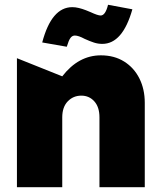

<svg xmlns="http://www.w3.org/2000/svg" viewBox="-20 -785 675 805"><path d="M403 -553Q309 -553 241 -465L51 -541V0H241V-293Q241 -336 264 -360Q287 -384 321 -384Q354 -384 375.5 -360Q397 -336 397 -293V0H587V-354Q587 -411 564.5 -456Q542 -501 500.5 -527Q459 -553 403 -553ZM294 -636Q309 -636 335 -622Q357 -612 374 -606.5Q391 -601 409 -601Q494 -601 535 -746L433 -765Q422 -720 402 -720Q390 -720 360 -734Q356 -736 340.5 -742Q325 -748 310.5 -751.5Q296 -755 283 -755Q196 -755 157 -607L260 -589Q268 -616 275.5 -626Q283 -636 294 -636Z"/></svg>

Font: Geom Black
Style: Bold
Weight: 900
Version: Version 1.102